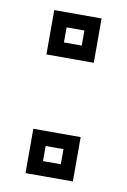

<svg xmlns="http://www.w3.org/2000/svg" viewBox="-68 -583 415 627"><g transform="rotate(10 139.5 -270.0)"><path d="M61 -393.5V-540.5H218V-393.5ZM110.5 -442H169.5V-492H110.5ZM61 0V-147H218V0ZM110.5 -48.5H169.5V-98.5H110.5Z"/></g></svg>

Font: Tourney Medium
Style: Regular
Weight: 500
Designer: Tyler Finck
Foundry: Etcetera Type Co
Version: Version 1.015